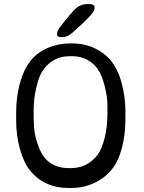

<svg xmlns="http://www.w3.org/2000/svg" viewBox="-20 -915 706 939"><path d="M144.5 -373V-340.3Q145.5 -323.7 145.5 -316.4Q145.5 -269 160.2 -222.2Q174.8 -175.3 193.8 -149.4Q235.4 -92.8 317.9 -92.8H325.7Q409.2 -92.8 458.5 -159.7Q477.1 -184.6 491.2 -238Q505.4 -291.5 505.4 -360.8V-400.9Q505.4 -440.9 491.9 -494.1Q478.5 -547.4 458.5 -576.4Q438.5 -605.5 406.2 -622.8Q374 -640.1 335.9 -640.1H319.3Q234.4 -640.1 186 -564.9Q169.9 -539.6 157.2 -485.4Q144.5 -431.2 144.5 -373ZM283.7 -733.4H278.3Q259.3 -733.4 259.3 -745.1V-752Q259.3 -764.6 274.9 -784.7Q329.1 -854.5 352.3 -874.8Q375.5 -895 406.7 -895H416Q442.4 -895 442.4 -879.4V-872.6Q442.4 -849.6 333.5 -754.4Q309.6 -733.4 283.7 -733.4ZM593.3 -374.5V-330.1Q593.3 -259.8 576.9 -194.1Q560.5 -128.4 526.4 -85.9Q492.2 -43.5 439.9 -19.5Q387.7 4.4 327.1 4.4H316.4Q195.3 4.4 126 -82.5Q95.7 -120.1 77.4 -186.5Q59.1 -252.9 59.1 -324.2V-368.2Q59.1 -441.9 77.6 -509Q96.2 -576.2 130.1 -618.2Q164.1 -660.2 214.8 -681.4Q265.6 -702.6 322.8 -702.6H333.5Q393.1 -702.6 442.9 -679.2Q540.5 -633.3 572.3 -518.6Q593.3 -442.4 593.3 -374.5Z"/></svg>

Font: Averia Sans Libre Light
Style: Regular
Weight: 300
Version: Version 1.002